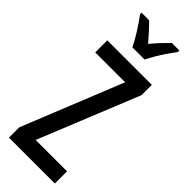

<svg xmlns="http://www.w3.org/2000/svg" viewBox="-305 -965 991 991"><g transform="rotate(45 190.5 -470.0)"><path d="M360 0H25V-75L247 -626H29V-714H354V-639L131 -89H360ZM146 -780Q131 -812 104.5 -854Q78 -896 53 -929V-940H108Q126 -923 147.5 -899Q169 -875 191 -850Q215 -879 232.5 -897.5Q250 -916 274 -940H329V-929Q314 -909 296 -883Q278 -857 262 -829.5Q246 -802 235 -780Z"/></g></svg>

Font: Noto Sans Ethiopic ExtraCondensed Medium
Style: Regular
Weight: 500
Width: 2
Designer: Monotype Design Team
Foundry: Monotype Imaging Inc.
Version: Version 2.102; ttfautohint (v1.8.4.7-5d5b)